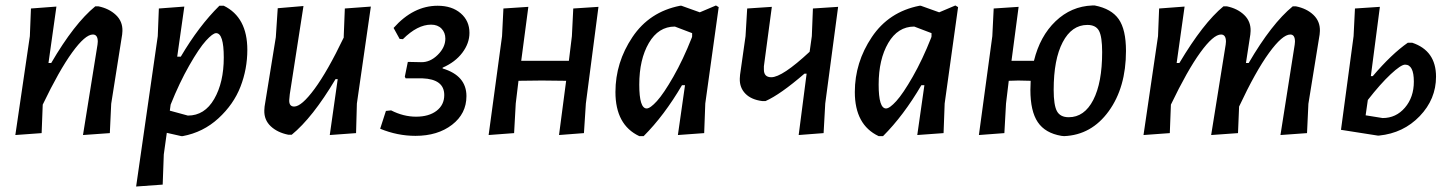

<svg xmlns="http://www.w3.org/2000/svg" viewBox="-20 -489 5286 701"><path d="M36 4 89 -357 93 -458 186 -465 157 -259H167Q251 -403 328 -466H339Q378 -458 403 -434.5Q428 -411 427 -376L426 -363L386 -110L381 -3L283 4L336 -326L337 -337Q337 -363 319 -363Q291 -363 243.5 -297.5Q196 -232 136 -107L132 -3Z M653 -465 627 -282H640Q706 -394 781 -468H797Q883 -426 883 -307Q883 -237 858 -172.5Q833 -108 777.5 -57Q722 -6 647 8H642L589 -4L578 75L574 185L477 192L556 -357L560 -458ZM769 -368Q757 -368 732 -340.5Q707 -313 671 -250Q635 -187 603 -107L600 -85L666 -67Q727 -67 762 -127.5Q797 -188 797 -279Q797 -368 769 -368Z M1088 -467 1038 -145 1036 -124Q1035 -100 1054 -100Q1081 -100 1128.5 -164.5Q1176 -229 1235 -352V-357L1239 -458L1334 -465L1283 -111L1280 -3L1184 4L1213 -200H1205Q1121 -59 1045 3H1033Q993 -5 968.5 -28Q944 -51 945 -86L946 -100L987 -353L994 -459Z M1497 7Q1431 7 1368 -19L1389 -84L1408 -86Q1453 -63 1499 -63Q1546 -63 1574 -84.5Q1602 -106 1602 -142Q1602 -200 1522 -203H1461L1458 -209L1469 -263L1517 -262Q1550 -261 1578 -288.5Q1606 -316 1606 -348Q1606 -370 1592 -384.5Q1578 -399 1554 -399Q1504 -399 1451 -346L1439 -347L1417 -387Q1489 -468 1578 -468Q1630 -468 1662 -440.5Q1694 -413 1694 -369Q1694 -331 1668 -296.5Q1642 -262 1596 -242V-239Q1683 -213 1683 -138Q1683 -74 1630.5 -33.5Q1578 7 1497 7Z M1909 -464 1883 -267H2057L2068 -357L2073 -458L2165 -464L2119 -111L2112 -3L2021 4L2047 -194L1958 -195L1873 -194L1863 -111L1857 -3L1764 4L1813 -357L1818 -458Z M2463 -468H2468L2535 -444L2594 -469L2604 -463L2555 -111L2551 -3L2455 4L2481 -178H2470Q2405 -67 2330 8H2314Q2227 -33 2227 -153Q2227 -261 2289 -353.5Q2351 -446 2463 -468ZM2314 -180Q2314 -93 2341 -93Q2354 -93 2378.5 -120Q2403 -147 2438.5 -209Q2474 -271 2506 -352L2507 -356V-368L2444 -392Q2384 -392 2349 -332Q2314 -272 2314 -180Z M2798 -464 2769 -247V-235Q2769 -207 2796 -207Q2836 -207 2936 -300L2944 -357L2948 -458L3040 -464L2993 -111L2987 -3L2896 4L2925 -220H2917Q2829 -144 2775 -120H2763Q2723 -125 2701.5 -147Q2680 -169 2681 -202L2682 -216L2702 -357L2708 -458Z M3337 -468H3342L3409 -444L3468 -469L3478 -463L3429 -111L3425 -3L3329 4L3355 -178H3344Q3279 -67 3204 8H3188Q3101 -33 3101 -153Q3101 -261 3163 -353.5Q3225 -446 3337 -468ZM3188 -180Q3188 -93 3215 -93Q3228 -93 3252.5 -120Q3277 -147 3312.5 -209Q3348 -271 3380 -352L3381 -356V-368L3318 -392Q3258 -392 3223 -332Q3188 -272 3188 -180Z M3699 -464 3673 -267H3755Q3777 -357 3834 -411.5Q3891 -466 3968 -469H3977Q4038 -457 4064.5 -419Q4091 -381 4091 -303Q4091 -170 4028 -83Q3965 4 3865 8L3855 7Q3796 -3 3769 -43Q3742 -83 3742 -161Q3742 -166 3742.5 -177Q3743 -188 3743 -194L3698 -195L3663 -194L3653 -111L3647 -3L3554 4L3603 -357L3608 -458ZM3950 -398Q3893 -398 3860 -335Q3827 -272 3827 -161Q3827 -105 3839 -83Q3851 -61 3882 -61Q3939 -61 3971.5 -124Q4004 -187 4004 -299Q4004 -355 3992.5 -376.5Q3981 -398 3950 -398Z M4305 -465 4276 -259H4286Q4373 -405 4447 -466H4459Q4498 -458 4522.5 -434.5Q4547 -411 4546 -376L4545 -363L4529 -259H4539Q4623 -403 4700 -466H4711Q4751 -458 4775.5 -434.5Q4800 -411 4799 -376L4798 -363L4757 -110L4752 -3L4655 4L4707 -326L4708 -337Q4708 -363 4691 -363Q4662 -363 4613 -295.5Q4564 -228 4504 -100L4500 -3L4402 4L4455 -326L4456 -337Q4456 -363 4438 -363Q4410 -363 4362.5 -297.5Q4315 -232 4255 -107L4251 -3L4155 4L4208 -357L4212 -458Z M4876 -15 4922 -357 4927 -458 5018 -464 4985 -211H4992Q5061 -292 5120 -333H5136Q5223 -304 5223 -209Q5223 -127 5163.5 -65Q5104 -3 5015 6H5010ZM5110 -253Q5095 -253 5057.5 -218Q5020 -183 4974 -124L4966 -68L5028 -58Q5077 -58 5109.5 -96Q5142 -134 5142 -191Q5142 -253 5110 -253Z"/></svg>

Font: Alegreya Sans SC Medium
Style: Italic
Weight: 500
Italic angle: -7°
Designer: Juan Pablo del Peral
Foundry: Huerta Tipografica
Version: Version 2.007